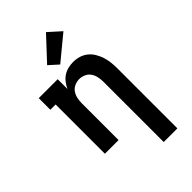

<svg xmlns="http://www.w3.org/2000/svg" viewBox="-291 -881 1182 1182"><g transform="rotate(-45 300.0 -290.5)"><path d="M394 205V-320Q394 -341 389.5 -362.5Q385 -384 373 -401.5Q361 -419 341 -428Q321 -437 300 -437Q279 -437 259 -428Q239 -419 227 -401.5Q215 -384 210.5 -362.5Q206 -341 206 -320V0H87V-429H41V-530H206V-445Q215 -465 229 -483.5Q243 -502 262 -514.5Q281 -527 303.5 -532.5Q326 -538 348 -538Q374 -538 399 -530.5Q424 -523 444 -507Q464 -491 477.5 -468.5Q491 -446 499 -421.5Q507 -397 510 -371.5Q513 -346 513 -320V205ZM281 -583 221 -637 360 -786 440 -714Z"/></g></svg>

Font: Iosevka Slab Extended
Style: Bold
Weight: 700
Width: 7
Monospace: yes
Designer: Belleve Invis
Foundry: Belleve Invis
Version: Version 11.1.0; ttfautohint (v1.8.3)